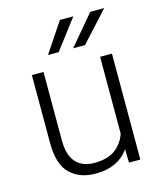

<svg xmlns="http://www.w3.org/2000/svg" viewBox="-113 -833 776 925"><g transform="rotate(-15 274.5 -370.0)"><path d="M417.5 0 416 -67.4Q391.6 -31.2 350.1 -10.7Q308.6 9.8 248 9.8Q170.4 9.8 122.6 -36.4Q74.7 -82.5 74.7 -190.4V-528.3H132.8V-189.5Q132.8 -133.3 149.4 -101.1Q166 -68.8 193.8 -55.2Q221.7 -41.5 254.9 -41.5Q324.7 -41.5 362.5 -71Q400.4 -100.6 415 -145.5V-528.3H474.1V0ZM300.3 -601.6 425.3 -750H495.1L359.4 -601.6ZM174.8 -601.6 273.9 -750H340.8L228 -601.6Z"/></g></svg>

Font: Vazirmatn RD FD ExtraLight
Style: Regular
Weight: 200
Designer: Saber Rastikerdar
Foundry: Saber Rastikerdar
Version: Version 33.003